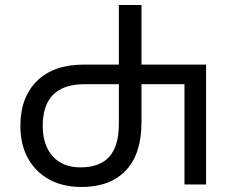

<svg xmlns="http://www.w3.org/2000/svg" viewBox="-20 -734 928 764"><path d="M305 10Q229 10 174.5 -20.5Q120 -51 90.5 -105.5Q61 -160 61 -233Q61 -346 127 -411.5Q193 -477 314 -477H453V-714H543V-477H800V0H714V-399H543V-248Q543 -121 480.5 -55.5Q418 10 305 10ZM300 -68Q377 -68 415 -110.5Q453 -153 453 -242V-399H317Q150 -399 150 -233Q150 -157 189.5 -112.5Q229 -68 300 -68Z"/></svg>

Font: Noto Sans Living
Style: Regular
Weight: 400
Designer: Monotype Design Team
Foundry: Monotype Imaging Inc.
Version: Version 2.013; ttfautohint (v1.8.4.7-5d5b)